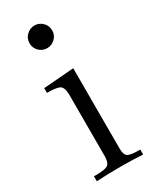

<svg xmlns="http://www.w3.org/2000/svg" viewBox="-176 -720 629 772"><g transform="rotate(-30 139.0 -334.0)"><path d="M32 0V-23H40Q83 -23 96 -31.5Q109 -40 110 -69V-359Q109 -393 93.5 -400.5Q78 -408 36 -408V-430L177 -441V-69Q177 -40 189 -31.5Q201 -23 241 -23H247V0Q194 -3 143 -3Q88 -3 32 0ZM75 -615Q75 -638 91 -653Q107 -668 128 -668Q148 -668 164 -653Q180 -638 180 -615Q180 -593 164 -578Q148 -563 128 -563Q105 -563 90 -578.5Q75 -594 75 -615Z"/></g></svg>

Font: CMU Serif
Style: Roman
Weight: 500
Version: Version 0.7.0